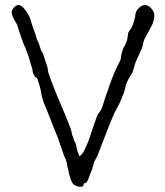

<svg xmlns="http://www.w3.org/2000/svg" viewBox="-20 -712 645 749"><path d="M308.6 2.9Q306.6 2.9 306.6 4.9V7.8Q306.6 7.8 305.7 9.8Q304.7 17.6 293.9 16.6Q282.2 16.6 274.4 11.7Q263.7 5.9 261.7 0Q255.9 -8.8 252.9 -21.5Q249 -33.2 248 -42Q247.1 -48.8 245.1 -54.2Q243.2 -59.6 242.2 -67.4Q240.2 -82 236.3 -90.8Q229.5 -104.5 224.6 -119.1Q215.8 -147.5 213.9 -148.4Q213.9 -150.4 213.9 -150.4V-151.4Q213.9 -152.3 212.9 -153.3L209 -164.1Q208 -166 208 -167Q208 -168 208 -168.9Q206.1 -173.8 188.5 -216.8Q169.9 -264.6 168 -269.5L154.3 -302.7Q147.5 -318.4 143.6 -335Q141.6 -345.7 139.6 -355.5Q137.7 -369.1 135.7 -372.1Q134.8 -374 133.8 -379.9Q131.8 -385.7 129.9 -391.6Q128.9 -395.5 127.9 -398.4L125 -406.2Q124 -408.2 124 -408.2Q122.1 -410.2 121.1 -410.2H119.1L118.2 -411.1Q117.2 -412.1 116.2 -412.1Q114.3 -412.1 115.2 -414.1Q115.2 -417 111.3 -421.9Q107.4 -426.8 107.4 -434.6Q106.4 -442.4 104.5 -448.2Q102.5 -454.1 101.6 -457Q97.7 -468.8 95.7 -477.5Q93.8 -485.4 90.8 -494.1Q86.9 -502.9 84 -511.7Q78.1 -528.3 77.1 -530.3Q74.2 -533.2 58.6 -578.1Q47.9 -610.4 46.9 -615.2Q41 -625 33.2 -638.7Q29.3 -646.5 27.3 -654.3Q25.4 -661.1 25.4 -666Q26.4 -673.8 35.2 -683.6Q43.9 -692.4 52.7 -692.4Q61.5 -691.4 70.3 -682.6Q80.1 -672.9 86.9 -661.1Q94.7 -649.4 98.6 -636.7Q102.5 -621.1 120.1 -572.3Q124 -556.6 126 -553.7Q130.9 -545.9 132.8 -539.1Q134.8 -532.2 138.7 -519.5Q140.6 -514.6 143.6 -510.7Q146.5 -505.9 147.5 -502Q149.4 -499 159.2 -467.8Q166 -449.2 166 -445.3Q167 -435.5 168.9 -427.7Q184.6 -381.8 203.1 -337.9Q238.3 -253.9 240.2 -250Q243.2 -242.2 250 -224.6Q257.8 -207 258.8 -199.2Q260.7 -184.6 264.6 -177.7Q268.6 -169.9 267.6 -169.9Q266.6 -166 270.5 -161.1Q272.5 -159.2 274.4 -153.3Q277.3 -146.5 277.3 -144.5Q279.3 -131.8 282.2 -122.1Q286.1 -111.3 290 -102.5Q302.7 -110.4 311.5 -130.9Q327.1 -165 330.1 -175.8Q338.9 -204.1 347.7 -228.5Q351.6 -239.3 355.5 -251Q359.4 -262.7 363.3 -268.6Q374 -281.2 377 -289.1Q384.8 -312.5 385.7 -315.4Q385.7 -318.4 398.4 -353.5L407.2 -378.9Q424.8 -429.7 448.2 -474.6Q452.1 -482.4 452.1 -489.3Q452.1 -492.2 452.6 -496.1Q453.1 -500 454.1 -502L458 -515.6Q459 -521.5 466.8 -534.2Q469.7 -539.1 474.6 -552.7Q475.6 -557.6 476.6 -559.6Q477.5 -561.5 477.5 -565.4Q477.5 -569.3 478.5 -572.3Q478.5 -575.2 479.5 -580.1Q479.5 -585 483.4 -589.8Q495.1 -603.5 502 -627Q507.8 -644.5 507.8 -654.3Q508.8 -668 521.5 -680.7Q533.2 -692.4 545.9 -692.4Q559.6 -692.4 571.3 -677.7Q583 -664.1 582 -650.4Q582 -640.6 578.1 -627.9Q575.2 -616.2 564.5 -598.6Q562.5 -594.7 559.6 -588.9L551.8 -574.2Q543 -558.6 543 -558.6Q539.1 -547.9 537.1 -535.2Q534.2 -523.4 528.3 -511.7Q523.4 -500 517.6 -488.3Q506.8 -465.8 505.9 -460Q503.9 -452.1 501 -442.4Q499 -438.5 498 -434.6Q497.1 -429.7 494.1 -424.8Q485.4 -412.1 480.5 -402.3Q470.7 -380.9 470.7 -379.9Q470.7 -374 462.9 -348.6Q459 -337.9 451.2 -320.3Q445.3 -306.6 439.5 -295.9Q433.6 -285.2 426.8 -272.5Q408.2 -229.5 392.6 -188.5L359.4 -102.5Q346.7 -80.1 346.7 -79.1Q341.8 -60.5 339.8 -52.7Q338.9 -51.8 335.9 -43Q333 -34.2 329.1 -25.4Q322.3 -6.8 321.3 -5.9Q319.3 -3.9 317.4 -1Q313.5 2 313.5 2L312.5 2.9Z"/></svg>

Font: ToneOZ-Zhuyin-Tsuipita-TC
Style: Regular
Weight: 400
Designer: ÂÆ£ÂøóÂáåJeffrey Xuan(jeffreyx@gmail.com, ToneOZ.com) ÈòøÂù§(cjkFonts)
Foundry: ToneOZ
Version: Version 0.240710